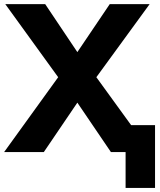

<svg xmlns="http://www.w3.org/2000/svg" viewBox="-40 -739 777 933"><path d="M172.9 0 335.9 -240.2 499 0H570.3V174.3H713.4V-130.9H597.2L428.2 -363.8L687 -718.8H493.2L335.9 -485.8L179.7 -718.8H-14.2L242.7 -363.8L-20 0Z"/></svg>

Font: Winston ExtraBold
Style: Regular
Weight: 800
Designer: Vernon Adams, Kim Jin-seong, David Berlow, Cristiano Sobral
Foundry: The Winston Project Authors
Version: Version 3.004